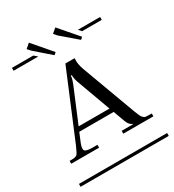

<svg xmlns="http://www.w3.org/2000/svg" viewBox="-195 -884 898 990"><g transform="rotate(-30 253.5 -388.5)"><path d="M-8.8 -17.1H516.1V0H-8.8ZM8.8 -127V-144H20Q44.9 -144 52.7 -151.1Q60.5 -158.2 74.7 -191.4Q76.2 -194.8 77.1 -196.8L241.2 -589.8H295.9V-585Q293 -558.6 306.2 -521L425.8 -196.8Q434.6 -175.8 437.7 -168.2Q440.9 -160.6 447.8 -153.3Q454.6 -146 461.7 -145Q468.8 -144 482.9 -144H498V-127H318.8V-144H387.2V-146Q366.2 -153.3 356 -183.1L332 -249H127L105 -195.8Q92.3 -164.1 100.6 -154.1Q108.9 -144 147 -144H174.8V-127ZM321.8 -274.9 248 -477.1Q243.2 -490.7 241 -504.2Q238.8 -517.6 240.2 -520V-521H232.9V-520Q236.8 -514.2 222.2 -476.1L138.2 -274.9ZM-8.8 -708H118.2L138.2 -690.9H-8.8ZM383.8 -708H516.1V-690.9H398.9ZM131.8 -776.9 227.1 -666 213.9 -654.8 122.1 -734.9 105 -753.9ZM289.1 -776.9 384.8 -666 372.1 -654.8 278.8 -734.9 262.2 -753.9Z"/></g></svg>

Font: FoglihtenFr02
Style: Regular
Weight: 500
Version: Version 0.68